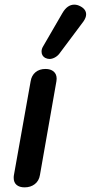

<svg xmlns="http://www.w3.org/2000/svg" viewBox="-20 -797 391 827"><path d="M39 -31Q39 -39 40 -43L112 -447Q116 -472 133 -486Q150 -500 176 -500Q198 -500 211 -489Q224 -478 224 -458Q224 -451 223 -447L152 -43Q148 -18 130 -4Q112 10 86 10Q64 10 51.5 -0.5Q39 -11 39 -31ZM159 -575Q159 -586 165 -596L249 -741Q270 -777 300 -777Q313 -777 326 -770Q351 -757 351 -735Q351 -721 339 -704L235 -565Q227 -555 215.5 -549Q204 -543 193 -543Q184 -543 174 -548Q159 -557 159 -575Z"/></svg>

Font: Kodchasan SemiBold
Style: Italic
Weight: 600
Italic angle: -10°
Version: Version 1.000; ttfautohint (v1.6)